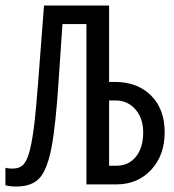

<svg xmlns="http://www.w3.org/2000/svg" viewBox="-20 -679 640 707"><path d="M586.4 -191.9Q586.4 -107.4 536.6 -53.7Q486.8 0 408.2 0H298.3V-590.3H210L195.8 -381.3Q185.1 -216.3 169.7 -136Q154.3 -55.7 126.2 -23.9Q98.1 7.8 39.6 7.8Q13.7 7.8 0 2.9V-61.5Q9.3 -58.1 24.9 -58.1Q53.2 -58.1 67.1 -74Q81.1 -89.8 90.6 -128.7Q100.1 -167.5 107.9 -235.1Q115.7 -302.7 142.1 -658.7H381.8V-377.4H402.3Q485.8 -377.4 536.1 -327.4Q586.4 -277.3 586.4 -191.9ZM507.3 -190.9Q507.3 -243.7 478.5 -276.4Q449.7 -309.1 405.8 -309.1H381.8V-68.8H409.7Q453.6 -68.8 480.5 -102.1Q507.3 -135.3 507.3 -190.9Z"/></svg>

Font: Courier New
Style: Regular
Weight: 400
Designer: Steve Matteson
Foundry: Ascender Corporation
Version: Version 2.00.3